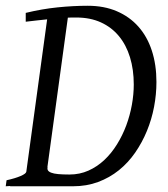

<svg xmlns="http://www.w3.org/2000/svg" viewBox="-20 -650 586 670"><path d="M246.1 -588.9H231.4Q224.1 -588.9 216.8 -588.4L145.5 -67.4L146 -67.9Q144.5 -60.5 147.2 -55.7Q149.9 -50.8 158.7 -47.4Q167.5 -43.9 182.9 -42.5Q198.2 -41 222.2 -41Q258.3 -41 288.8 -54.7Q319.3 -68.4 344.2 -91.8Q369.1 -115.2 388.4 -146.5Q407.7 -177.7 420.7 -212.6Q433.6 -247.6 440.2 -284.2Q446.8 -320.8 446.8 -355Q446.8 -407.2 433.6 -450.2Q420.4 -493.2 395 -523.9Q369.6 -554.7 332.3 -571.8Q294.9 -588.9 246.1 -588.9ZM525.9 -363.8Q525.9 -320.8 517.6 -277.1Q509.3 -233.4 492.7 -193.1Q476.1 -152.8 451.7 -117.4Q427.2 -82 394.8 -55.9Q362.3 -29.8 322.3 -14.9Q282.2 0 234.9 0H14.2L16.6 -1L0 0L2.9 -21Q33.7 -27.8 52.2 -35.9Q70.8 -43.9 71.8 -50.8L144.5 -582.5Q126.5 -580.6 107.9 -578.6Q89.4 -576.7 69.8 -574.2V-605Q126 -618.7 180.9 -624.3Q235.8 -629.9 286.1 -629.9Q343.3 -629.9 387.7 -610.8Q432.1 -591.8 462.9 -557.1Q493.7 -522.5 509.8 -473.4Q525.9 -424.3 525.9 -363.8Z"/></svg>

Font: Akkhara
Style: Italic
Weight: 400
Italic angle: -7°
Designer: J. Victor Gaultney
Version: Version 1.00 June 13, 2006, initial release